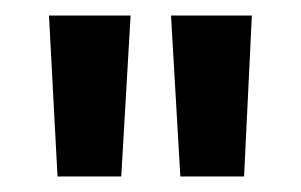

<svg xmlns="http://www.w3.org/2000/svg" viewBox="-20 -775 387 247"><path d="M54 -548 43 -755H148L136 -548ZM212 -548 200 -755H304L294 -548Z"/></svg>

Font: Host Grotesk SemiBold
Style: Regular
Weight: 600
Designer: Doukan Karapınar
Foundry: Element Type
Version: Version 1.003